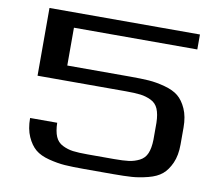

<svg xmlns="http://www.w3.org/2000/svg" viewBox="-81 -839 1066 935"><g transform="rotate(10 452.0 -371.5)"><path d="M527 -73Q573 -73 600 -76.5Q627 -80 652 -92.5Q677 -105 688 -131Q699 -157 700 -199V-283Q699 -325 688 -351Q677 -377 652 -389Q627 -401 600 -404.5Q573 -408 527 -408H90V-743H834V-669H224V-482H534Q590 -482 627 -479.5Q664 -477 707 -465.5Q750 -454 775 -433.5Q800 -413 817 -375Q834 -337 834 -283V-199Q834 -145 817 -107Q800 -69 775 -48Q750 -27 707 -16Q664 -5 627.5 -2.5Q591 0 534 0H390Q333 0 296.5 -2.5Q260 -5 217 -16Q174 -27 149 -48Q124 -69 107 -107Q90 -145 90 -199H224Q225 -157 236 -131Q247 -105 272 -92.5Q297 -80 324 -76.5Q351 -73 397 -73Z"/></g></svg>

Font: Aneo
Style: Regular
Weight: 400
Designer: Anastasios Pappas
Foundry: Anastasios Pappas
Version: Version 1.000